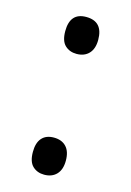

<svg xmlns="http://www.w3.org/2000/svg" viewBox="-93 -598 452 662"><g transform="rotate(15 133.0 -267.5)"><path d="M74.2 -51.8Q74.2 -84.5 89.1 -101.3Q104 -118.2 131.8 -118.2Q160.2 -118.2 176 -101.3Q191.9 -84.5 191.9 -51.8Q191.9 -20 175.8 -2.9Q159.7 14.2 131.8 14.2Q106.9 14.2 90.6 -1.2Q74.2 -16.6 74.2 -51.8ZM74.2 -482.9Q74.2 -548.8 131.8 -548.8Q191.9 -548.8 191.9 -482.9Q191.9 -451.2 175.8 -434.1Q159.7 -417 131.8 -417Q106.9 -417 90.6 -432.4Q74.2 -447.8 74.2 -482.9Z"/></g></svg>

Font: f04920746
Style: Regular
Weight: 400
Foundry: Ascender Corporation
Version: Version 1.10